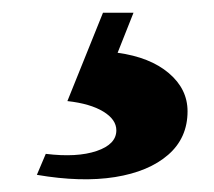

<svg xmlns="http://www.w3.org/2000/svg" viewBox="-20 -32 337 302"><path d="M38 243 52 210Q101 216 132 205.5Q163 195 163 173Q163 156 142.5 143.5Q122 131 86 127L142 -12H190L165 51Q216 58 245.5 83Q275 108 275 143Q275 185 244.5 211.5Q214 238 161 246.5Q108 255 38 243Z"/></svg>

Font: Platypi Light SemiBold
Style: Regular
Weight: 600
Version: Version 1.200